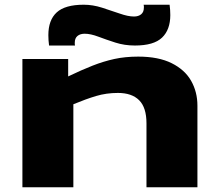

<svg xmlns="http://www.w3.org/2000/svg" viewBox="-20 -794 932 814"><path d="M75 0V-544H269V-470Q325 -497 372 -515.5Q419 -534 465 -544Q511 -554 566 -554Q652 -554 708 -526Q764 -498 790.5 -451Q817 -404 817 -346V0H601V-271Q601 -338 570 -369Q539 -400 480 -400Q431 -400 387.5 -387Q344 -374 291 -352V0ZM188 -601Q185 -623 185 -645Q185 -709 220.5 -741.5Q256 -774 335 -774Q373 -774 412.5 -761.5Q452 -749 487.5 -736.5Q523 -724 548 -724Q567 -724 578.5 -733.5Q590 -743 590 -762Q590 -764 590 -767.5Q590 -771 589 -774H699Q702 -752 702 -730Q702 -668 667 -634.5Q632 -601 552 -601Q508 -601 469 -613.5Q430 -626 397 -638.5Q364 -651 339 -651Q320 -651 308.5 -641.5Q297 -632 297 -613Q297 -610 297 -607Q297 -604 298 -601Z"/></svg>

Font: Georama ExtraExtended
Style: Bold
Weight: 700
Width: 8
Designer: Jean-Baptiste Levee
Foundry: Production Type
Version: Version 1.000